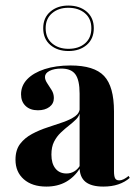

<svg xmlns="http://www.w3.org/2000/svg" viewBox="-20 -667 507 698"><path d="M269.4 -208.9V-326.6Q269.4 -375.8 254 -396.8Q238.7 -417.7 203.2 -417.7Q176.6 -417.7 160.1 -409.3Q143.5 -400.8 143.5 -387.1Q143.5 -376.6 151.6 -364.5Q159.7 -352.4 167.7 -339.5Q175.8 -326.6 175.8 -310.5Q175.8 -290.3 159.7 -278.2Q143.5 -266.1 117.7 -266.1Q89.5 -266.1 73 -281.9Q56.5 -297.6 56.5 -324.2Q56.5 -355.6 79 -379Q101.6 -402.4 142.3 -415.7Q183.1 -429 236.3 -429Q322.6 -429 358.5 -390.7Q394.4 -352.4 394.4 -262.1V-208.9ZM148.4 11.3Q96.8 11.3 66.5 -15.3Q36.3 -41.9 36.3 -86.3Q36.3 -121.8 53.2 -144Q70.2 -166.1 96.8 -180.2Q123.4 -194.4 153.2 -204Q183.1 -213.7 209.7 -223Q236.3 -232.3 253.2 -244.4Q270.2 -256.5 270.2 -276.6L271 -260.5Q268.5 -245.2 256.9 -233.5Q245.2 -221.8 230.6 -210.5Q216.1 -199.2 201.2 -185.1Q186.3 -171 176.6 -152Q166.9 -133.1 166.9 -104.8Q166.9 -72.6 181.5 -54.4Q196 -36.3 221.8 -36.3Q237.1 -36.3 250 -44Q262.9 -51.6 271.8 -66.9V-56.5Q250.8 -23.4 220.2 -6Q189.5 11.3 148.4 11.3ZM394.4 -45.2Q394.4 -26.6 398.4 -19Q402.4 -11.3 412.9 -11.3Q421.8 -11.3 430.2 -15.7Q438.7 -20.2 447.6 -27.4L451.6 -20.2Q433.9 -4.8 410.1 3.2Q386.3 11.3 355.6 11.3Q312.1 11.3 290.7 -6Q269.4 -23.4 269.4 -58.9V-208.9H394.4ZM229 -481.5Q188.7 -481.5 162.9 -503.6Q137.1 -525.8 137.1 -564.5Q137.1 -602.4 162.9 -624.6Q188.7 -646.8 228.2 -646.8Q269.4 -646.8 295.2 -624.6Q321 -602.4 321 -564.5Q321 -525.8 295.2 -503.6Q269.4 -481.5 229 -481.5ZM229 -489.5Q266.1 -489.5 289.1 -509.3Q312.1 -529 312.1 -564.5Q312.1 -599.2 288.7 -619Q265.3 -638.7 228.2 -638.7Q192.7 -638.7 169.4 -619Q146 -599.2 146 -564.5Q146 -529 169.4 -509.3Q192.7 -489.5 229 -489.5Z"/></svg>

Font: Playfair 144pt SemiCondensed ExtraBold
Style: Regular
Weight: 800
Width: 4
Designer: Claus Eggers Sørensen
Foundry: Claus Eggers Sørensen
Version: Version 2.203